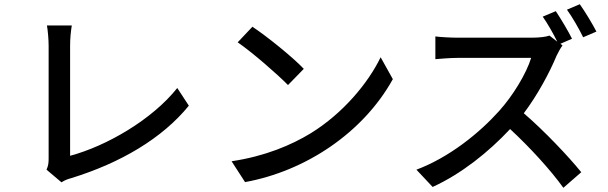

<svg xmlns="http://www.w3.org/2000/svg" viewBox="-20 -839 2888 912"><path d="M272 27C290 15 308 10 319 7C552 -65 750 -181 877 -337L822 -421C702 -270 485 -145 313 -99V-622C313 -654 316 -688 321 -718H203C207 -696 211 -652 211 -621V-87C211 -67 210 -53 201 -33Z M1179 -712 1109 -638C1180 -589 1298 -486 1348 -435L1423 -512C1370 -568 1247 -667 1179 -712ZM1080 -73 1144 26C1430 -26 1704 -207 1846 -463L1788 -567C1729 -445 1610 -301 1456 -206C1364 -150 1240 -97 1080 -73Z M2642 -631 2697 -655C2680 -690 2644 -750 2620 -786L2558 -760C2581 -727 2608 -680 2627 -641L2590 -670C2574 -664 2542 -660 2507 -660H2152C2122 -660 2067 -663 2048 -666V-558C2063 -559 2115 -564 2152 -564H2503C2480 -489 2416 -384 2351 -312C2256 -206 2113 -91 1958 -33L2035 49C2173 -14 2301 -117 2403 -226C2497 -139 2594 -33 2656 53L2741 -21C2682 -94 2566 -217 2468 -301C2533 -387 2591 -495 2624 -575C2631 -590 2645 -615 2652 -623ZM2673 -793C2699 -757 2730 -703 2750 -662L2813 -689C2795 -724 2759 -784 2734 -819Z"/></svg>

Font: Kinto Sans Med
Style: Regular
Weight: 500
Designer: Authors: Ryoko NISHIZUKA  (kana & ideographs); Paul D. Hunt (Latin, Greek & Cyrillic); Wenlong ZHANG  (bopomofo); Sandol
Foundry: Adobe Systems Incorporated, ookami Inc.
Version: Version 0.001